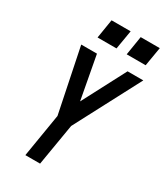

<svg xmlns="http://www.w3.org/2000/svg" viewBox="-229 -1046 987 1141"><g transform="rotate(30 264.0 -475.0)"><path d="M143 0 192 -297 102 -735H210L265 -439L420 -735H528L292 -286L244 0ZM495 -820H365L386 -950H517ZM295 -820H165L186 -950H317Z"/></g></svg>

Font: Iosevka SS04 Semibold
Style: Italic
Weight: 600
Italic angle: -9°
Monospace: yes
Designer: Belleve Invis
Foundry: Belleve Invis
Version: Version 19.0.0; ttfautohint (v1.8.4)